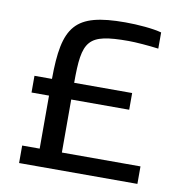

<svg xmlns="http://www.w3.org/2000/svg" viewBox="-70 -658 687 724"><g transform="rotate(10 273.0 -296.0)"><path d="M50 0H503V-67H202V-270H424V-334H202C202 -497 219 -525 377 -525C404 -525 454 -521 492 -516V-578C460 -587 401 -592 353 -592C158 -592 118 -536 117 -334H50V-270H117V-67H50Z"/></g></svg>

Font: Saira UNSAM SC
Style: Regular
Weight: 400
Designer: Hector Gatti with collaboration of the Omnibus-Type team
Foundry: Omnibus-Type
Version: Version 1.072;PS 001.072;hotconv 1.0.88;makeotf.lib2.5.64775